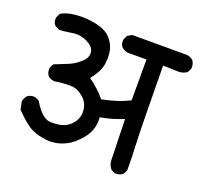

<svg xmlns="http://www.w3.org/2000/svg" viewBox="-103 -679 834 795"><g transform="rotate(20 314.0 -281.5)"><path d="M477.1 -1.5 461.4 -9.3 460 -9.8 459.5 -11.2Q446.3 -27.3 446.3 -46.9L441.4 -226.1Q428.2 -221.2 416 -217Q403.8 -212.9 391.6 -209Q367.2 -202.1 340.3 -197.3Q342.8 -167.5 333.5 -141.1Q323.2 -111.8 294.4 -83.5Q280.3 -68.8 264.6 -58.6Q249 -48.3 231.9 -42.5Q220.7 -38.1 209 -35.9Q197.3 -33.7 185.5 -33.2Q173.8 -32.7 162.1 -34.2Q126.5 -38.1 98.1 -51.8Q69.8 -65.4 22.9 -113.3L22 -114.3L21.5 -115.7L14.6 -147V-148.4V-149.4Q17.1 -163.6 25.9 -174.3V-174.8L26.4 -175.3Q39.1 -185.5 59.1 -184.6H60.1L61 -184.1L77.6 -176.3L79.6 -175.3L80.6 -173.8Q87.9 -159.7 103 -141.1Q110.8 -131.8 118.7 -125Q126.5 -118.2 134.8 -114.3Q150.4 -105.5 188 -110.4Q224.6 -114.7 247.1 -140.6Q269.5 -166 267.1 -199.2Q266.1 -216.3 259.5 -229.7Q252.9 -243.2 241.2 -253.4Q229 -264.2 217.3 -270.3Q205.6 -276.4 193.8 -277.8Q169.9 -281.2 113.3 -273.4H112.3H111.8Q96.2 -274.4 85.4 -283.7H85L84.5 -284.2Q80.6 -289.1 78.4 -294.4Q76.2 -299.8 75.4 -305.7Q74.7 -311.5 75.2 -317.9V-318.8L75.7 -319.8L83.5 -335.4L84.5 -337.9L86.9 -338.4Q117.2 -350.1 145 -361.8Q172.4 -373 195.8 -395.5Q217.3 -416 213.9 -439Q212.9 -444.8 210.4 -449.7Q208 -454.6 203.9 -459.5Q199.7 -464.4 193.6 -468.5Q187.5 -472.7 179.7 -476.6Q147.5 -492.2 114.7 -486.3Q79.6 -480.5 58.6 -480.5H57.1L56.2 -481L40.5 -488.8L39.6 -489.3L38.6 -490.2Q26.9 -502.9 29.3 -522.9V-523.9L29.8 -524.9L37.6 -541.5L38.6 -543L40 -543.9Q63.5 -558.6 106.4 -562Q148.9 -565.4 192.4 -556.2Q214.4 -551.3 230.5 -543.2Q246.6 -535.2 257.3 -523.9Q277.8 -502 284.7 -473.1Q291 -444.3 285.2 -409.2Q279.3 -376 247.1 -336.4Q286.1 -310.1 320.8 -269Q356.4 -276.9 384.8 -285.6Q413.1 -294.9 440.4 -308.1V-488.3H358.4H357.9H357.4Q343.3 -490.7 332.5 -499.5H332L331.5 -500Q319.8 -512.7 322.3 -532.7V-533.7L322.8 -534.7L330.6 -551.3L331.5 -553.2L333 -553.7L348.6 -562.5L350.1 -563.5H351.6H586.9Q596.2 -563.5 604 -560.5Q611.8 -557.6 618.2 -552.2L618.7 -551.8L619.1 -551.3Q629.9 -536.6 627.9 -517.1V-516.1L627.4 -515.1L619.6 -499.5L618.7 -498L617.7 -497.1Q609.4 -491.7 600.6 -489Q591.8 -486.3 582 -486.3L513.7 -488.3Q516.6 -200.7 519.5 -145Q522.5 -87.9 522.5 -31.2V-29.8L522 -28.3L513.2 -11.7L512.2 -10.7L511.7 -10.3Q499 0 479 -1H478Z"/></g></svg>

Font: NaikaiFont
Style: SemiBold
Weight: 600
Version: Version 1.89